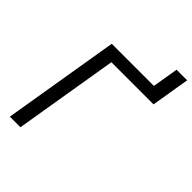

<svg xmlns="http://www.w3.org/2000/svg" viewBox="-250 -1009 1130 1130"><g transform="rotate(45 314.5 -444.5)"><path d="M42.6 0 163.4 -727.3H514.2L541.2 -889.2H629.3L589.5 -649.1H238.6L130.7 0Z"/></g></svg>

Font: Karasuma Gothic
Style: Italic
Weight: 400
Italic angle: -9.39999°
Designer: Rasmus Andersson / Ryoko Nishizuka
Foundry: Genbu
Version: Version 1.00